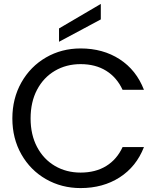

<svg xmlns="http://www.w3.org/2000/svg" viewBox="-20 -953 812 979"><path d="M43 -349Q43 -451 89 -532.5Q135 -614 214.5 -660Q294 -706 391 -706Q505 -706 590 -651Q675 -596 714 -495H605Q576 -558 521.5 -592Q467 -626 391 -626Q318 -626 260 -592Q202 -558 169 -495.5Q136 -433 136 -349Q136 -266 169 -203.5Q202 -141 260 -107Q318 -73 391 -73Q467 -73 521.5 -106.5Q576 -140 605 -203H714Q675 -103 590 -48.5Q505 6 391 6Q294 6 214.5 -39.5Q135 -85 89 -166Q43 -247 43 -349ZM494 -854 281 -740V-808L494 -933Z"/></svg>

Font: Fz Poppins
Style: Regular
Weight: 400
Designer: Ninad Kale (Devanagari), Jonny Pinhorn (Latin)
Foundry: Indian Type Foundry
Version: Vit hóa bi Vntype.Com & FontZin.Com